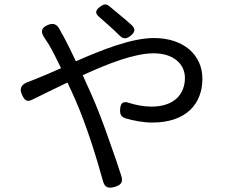

<svg xmlns="http://www.w3.org/2000/svg" viewBox="-20 -811 1020 868"><path d="M526 -740C507 -756 488 -772 473 -784C459 -795 448 -792 433 -781C411 -765 408 -751 429 -734C443 -722 459 -708 473 -695C491 -679 508 -663 523 -648C539 -633 553 -636 570 -649C589 -664 594 -678 577 -696C562 -710 544 -725 526 -740ZM473 -178C447 -253 418 -329 391 -389L354 -471C467 -523 588 -570 674 -570C770 -570 816 -517 816 -459C816 -388 771 -329 664 -329C630 -329 596 -336 566 -345C537 -356 524 -346 523 -315C522 -294 528 -282 548 -276C582 -266 625 -257 669 -257C822 -257 895 -342 895 -455C895 -562 811 -639 676 -639C574 -639 442 -586 323 -534C304 -575 284 -615 267 -647C262 -655 256 -665 251 -676C238 -701 222 -709 196 -698C164 -685 163 -665 183 -637C189 -627 195 -618 200 -611C217 -583 235 -546 256 -503C212 -483 172 -466 139 -453C132 -450 122 -446 111 -442C80 -432 65 -414 79 -384C91 -357 101 -348 127 -361C170 -382 226 -410 285 -438L304 -397L322 -357C372 -241 415 -103 446 9C454 37 470 42 498 34C526 26 537 14 529 -14C514 -62 494 -119 473 -178Z"/></svg>

Font: GenSenRounded2 TW R
Style: Regular
Weight: 400
Version: Version 2.100;PS 2.1;hotconv 16.6.51;makeotf.lib2.5.65220 DE